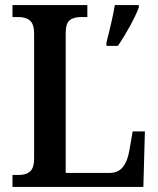

<svg xmlns="http://www.w3.org/2000/svg" viewBox="-20 -734 622 754"><path d="M29 -47H55Q83 -47 98.5 -61Q114 -75 114 -112V-601Q114 -639 98 -653Q82 -667 53 -667H29V-714H323V-667H298Q268 -667 253 -654Q238 -641 238 -604V-55H411Q444 -55 462.5 -78Q481 -101 488 -143L501 -218H549L543 0H29ZM398 -567Q422 -660 431 -714H525V-704Q513 -673 489.5 -630Q466 -587 443 -554H398Z"/></svg>

Font: Noto Serif NarrowSemiBold
Style: Regular
Weight: 600
Width: 4
Designer: Monotype Design Team
Foundry: Monotype Imaging Inc.
Version: Version 1.001